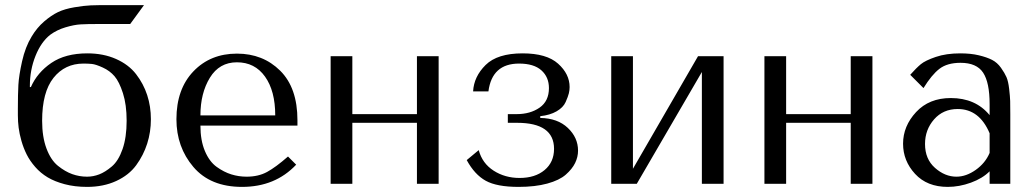

<svg xmlns="http://www.w3.org/2000/svg" viewBox="-20 -720 4057 752"><path d="M405 -700H544L490 -626H367Q321 -626 295.5 -624.5Q270 -623 236.5 -613Q203 -603 177 -584Q141 -556 119 -501Q97 -446 97 -384V-379H101Q126 -436 181 -473.5Q236 -511 322 -511Q385 -511 434.5 -489Q484 -467 513 -429.5Q542 -392 556.5 -347.5Q571 -303 571 -253Q571 -203 556.5 -157.5Q542 -112 513.5 -73Q485 -34 435 -11Q385 12 321 12Q273 12 233.5 1.5Q194 -9 166.5 -25.5Q139 -42 118 -66Q97 -90 84.5 -115Q72 -140 64 -168Q56 -196 53 -220Q50 -244 50 -268V-295Q50 -351 52 -387.5Q54 -424 66.5 -480Q79 -536 104 -577Q125 -612 153 -636Q181 -660 207 -672.5Q233 -685 271.5 -691.5Q310 -698 335.5 -699Q361 -700 405 -700ZM145 -247Q145 -184 162 -138.5Q179 -93 207 -70.5Q235 -48 263 -38Q291 -28 321 -28Q345 -28 368.5 -37Q392 -46 418 -68Q444 -90 460 -136Q476 -182 476 -247Q476 -310 461.5 -355Q447 -400 428.5 -421.5Q410 -443 382.5 -455.5Q355 -468 340 -469.5Q325 -471 307 -471Q234 -471 189.5 -415Q145 -359 145 -247Z M1145 -228H765Q765 -170 782.5 -128.5Q800 -87 828.5 -66.5Q857 -46 886 -37Q915 -28 946 -28Q992 -28 1026 -46.5Q1060 -65 1108 -107L1140 -75Q1058 12 928 12Q804 12 737.5 -66Q671 -144 671 -253Q671 -371 737.5 -440.5Q804 -510 908 -510Q1010 -510 1077.5 -443Q1145 -376 1145 -249ZM765 -268H1058Q1058 -364 1018 -420Q978 -476 908 -476Q839 -476 802 -415.5Q765 -355 765 -268Z M1360 -239V0H1275V-500H1360V-273H1613V-500H1698V0H1613V-239Z M2013 -471Q1907 -471 1893 -362H1833Q1836 -420 1882 -465.5Q1928 -511 2027 -511Q2121 -511 2166 -470.5Q2211 -430 2211 -379Q2211 -367 2208 -354.5Q2205 -342 2195.5 -320.5Q2186 -299 2160 -284Q2134 -269 2096 -265V-258Q2164 -257 2204 -219Q2244 -181 2244 -130Q2244 -105 2232.5 -81.5Q2221 -58 2196 -36Q2171 -14 2123.5 -1Q2076 12 2011 12Q1926 12 1882.5 -12Q1839 -36 1808 -93L1855 -132Q1869 -80 1913.5 -51.5Q1958 -23 2015 -23Q2076 -23 2113 -54Q2150 -85 2150 -137Q2150 -239 2005 -239H1969V-273H2003Q2057 -273 2093.5 -298.5Q2130 -324 2130 -375Q2130 -418 2100.5 -444.5Q2071 -471 2013 -471Z M2459 -59 2714 -500H2814V0H2729V-438L2474 0H2374V-500H2459Z M3059 -239V0H2974V-500H3059V-273H3312V-500H3397V0H3312V-239Z M3741 -511Q3782 -511 3813.5 -503.5Q3845 -496 3865.5 -485.5Q3886 -475 3900.5 -454.5Q3915 -434 3922 -418Q3929 -402 3932.5 -372Q3936 -342 3936.5 -324.5Q3937 -307 3937 -273V0H3856V-49Q3828 -21 3782.5 -4.5Q3737 12 3692 12Q3611 12 3564 -39Q3517 -90 3517 -157Q3517 -226 3568 -281Q3619 -336 3704 -336Q3801 -336 3856 -269V-312Q3856 -397 3830.5 -435.5Q3805 -474 3742 -474Q3690 -474 3659.5 -450.5Q3629 -427 3597 -375L3545 -427Q3569 -454 3586.5 -468.5Q3604 -483 3645 -497Q3686 -511 3741 -511ZM3856 -121V-198Q3816 -293 3731 -293Q3674 -293 3638.5 -252.5Q3603 -212 3603 -156Q3603 -97 3642 -62.5Q3681 -28 3726 -28Q3764 -28 3801.5 -54.5Q3839 -81 3856 -121Z"/></svg>

Font: Tenor Sans
Style: Regular
Weight: 400
Designer: Denis Masharov
Foundry: Denis Masharov
Version: Version 1.1